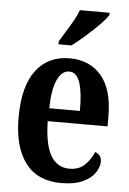

<svg xmlns="http://www.w3.org/2000/svg" viewBox="-55 -807 578 857"><g transform="rotate(5 234.5 -378.0)"><path d="M251 10Q145 10 91 -62Q37 -134 37 -264Q37 -405 91 -476.5Q145 -548 242 -548Q332 -548 384 -486.5Q436 -425 436 -306V-260H168Q170 -155 199 -106Q228 -57 283 -57Q325 -57 351 -82Q377 -107 391 -141Q403 -137 411.5 -127.5Q420 -118 420 -101Q420 -77 403 -51Q386 -25 348.5 -7.5Q311 10 251 10ZM307 -318Q308 -396 293.5 -442.5Q279 -489 245 -489Q211 -489 191 -445Q171 -401 170 -318ZM186 -619Q206 -653 230.5 -692.5Q255 -732 268 -766H401V-756Q391 -739 363.5 -711Q336 -683 303.5 -654.5Q271 -626 244 -606H186Z"/></g></svg>

Font: Noto Serif Thai ExtraCondensed
Style: Bold
Weight: 700
Width: 2
Designer: Monotype Design Team
Foundry: Monotype Imaging Inc.
Version: Version 2.002; ttfautohint (v1.8.4.7-5d5b)